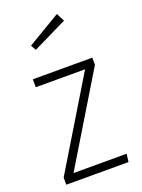

<svg xmlns="http://www.w3.org/2000/svg" viewBox="-146 -840 670 907"><g transform="rotate(-20 188.5 -386.5)"><path d="M346 -522V-486L76 -40H343L338 0H25V-36L295 -482H47V-522ZM259 -773 280 -732 108 -648 93 -674Z"/></g></svg>

Font: Fira Sans Condensed ExtraLight
Style: Regular
Weight: 275
Width: 3
Designer: Carrois Corporate & Edenspiekermann AG
Foundry: Carrois Corporate GbR & Edenspiekermann AG
Version: Version 4.203